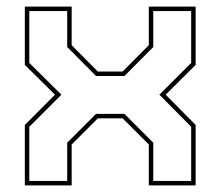

<svg xmlns="http://www.w3.org/2000/svg" viewBox="-20 -560 666 580"><path d="M55 0V-182.5L146 -274L55 -364V-540H196.5V-423.5L275.5 -344H350.5L429.5 -423.5V-540H571V-364L480.5 -274L571 -182.5V0H429.5V-123.5L350.5 -202.5H275.5L196.5 -123.5V0ZM68.5 -13.5H183V-129L270 -216H356L443 -129V-13.5H557.5V-177L461.5 -274L557.5 -370V-526.5H443V-418L356 -330.5H270L183 -418V-526.5H68.5V-370L165.5 -274L68.5 -177Z"/></svg>

Font: Tourney Thin
Style: Regular
Weight: 100
Designer: Tyler Finck
Foundry: Etcetera Type Co
Version: Version 1.015